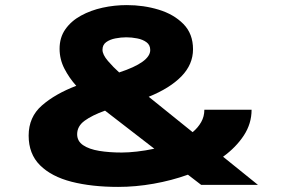

<svg xmlns="http://www.w3.org/2000/svg" viewBox="-20 -726 1115 754"><path d="M444 8Q340.5 8 261.2 -12.2Q182 -32.5 137.2 -77Q92.5 -121.5 92.5 -193.5Q92.5 -266.5 144.8 -312Q197 -357.5 279.5 -389Q252 -419.5 233 -456.2Q214 -493 214 -534.5Q214 -579 236.8 -611.2Q259.5 -643.5 297.8 -664.5Q336 -685.5 382.8 -695.8Q429.5 -706 478 -706Q544 -706 603.2 -688Q662.5 -670 700.2 -631.8Q738 -593.5 738 -532.5Q738 -473 692.5 -426.2Q647 -379.5 564 -346L736.5 -207Q757.5 -224.5 770 -246.5Q782.5 -268.5 782.5 -295H968Q968 -240.5 937.5 -194Q907 -147.5 856 -110.5L993 0H770L718 -40Q654 -17 583.2 -4.5Q512.5 8 444 8ZM382.5 -530.5Q382.5 -511.5 404 -486.5Q425.5 -461.5 448 -441.5Q570 -481.5 570 -529.5Q570 -549.5 555.2 -560.2Q540.5 -571 518.8 -575.2Q497 -579.5 476 -579.5Q455 -579.5 433.2 -575.2Q411.5 -571 397 -560.5Q382.5 -550 382.5 -530.5ZM283 -199Q283 -171.5 306.5 -155.8Q330 -140 369.5 -133.5Q409 -127 458 -127Q484.5 -127 517.8 -130.8Q551 -134.5 586 -142L392.5 -291.5Q342 -273.5 312.5 -252Q283 -230.5 283 -199Z"/></svg>

Font: Trispace SemiExpanded ExtraBold
Style: Regular
Weight: 800
Width: 6
Designer: Tyler Finck
Foundry: Etcetera Type Company
Version: Version 1.210; ttfautohint (v1.8.3)